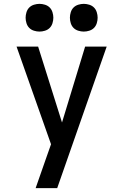

<svg xmlns="http://www.w3.org/2000/svg" viewBox="-20 -762 640 997"><path d="M165 215Q179 175 193 135Q207 95 221 55L245 -13L66 -520H178L302 -126L422 -520H534L277 215ZM415 -598Q401 -598 386.5 -602.5Q372 -607 362 -617Q352 -627 347.5 -641.5Q343 -656 343 -670Q343 -684 347.5 -698.5Q352 -713 362 -723Q372 -733 386.5 -737.5Q401 -742 415 -742Q429 -742 443.5 -737.5Q458 -733 468 -723Q478 -713 482.5 -698.5Q487 -684 487 -670Q487 -656 482.5 -641.5Q478 -627 468 -617Q458 -607 443.5 -602.5Q429 -598 415 -598ZM185 -598Q171 -598 156.5 -602.5Q142 -607 132 -617Q122 -627 117.5 -641.5Q113 -656 113 -670Q113 -684 117.5 -698.5Q122 -713 132 -723Q142 -733 156.5 -737.5Q171 -742 185 -742Q199 -742 213.5 -737.5Q228 -733 238 -723Q248 -713 252.5 -698.5Q257 -684 257 -670Q257 -656 252.5 -641.5Q248 -627 238 -617Q228 -607 213.5 -602.5Q199 -598 185 -598Z"/></svg>

Font: Iosevka Semibold Extended
Style: Regular
Weight: 600
Width: 7
Monospace: yes
Designer: Belleve Invis
Foundry: Belleve Invis
Version: Version 32.5.0; ttfautohint (v1.8.4)